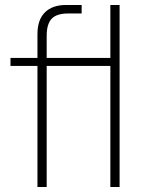

<svg xmlns="http://www.w3.org/2000/svg" viewBox="-20 -749 584 769"><path d="M130 -485H22V-517H130V-612Q130 -670 160 -699.5Q190 -729 244 -729H307V-695H253Q207 -695 187 -674Q167 -653 167 -606V-517H422V-729H459V0H422V-485H167V0H130Z"/></svg>

Font: Mona Sans VF XLt
Style: Regular
Weight: 200
Designer: Deni Anggara
Foundry: GitHub
Version: Version 2.000;Glyphs 3.2.3 (3260)